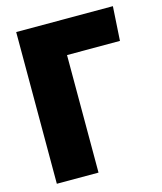

<svg xmlns="http://www.w3.org/2000/svg" viewBox="-110 -809 750 890"><g transform="rotate(-15 265.5 -364.0)"><path d="M52 0V-728H516L506 -564H252V0Z"/></g></svg>

Font: Murecho Black
Style: Regular
Weight: 900
Designer: Neil Summerour
Foundry: Positype
Version: Version 1.010; ttfautohint (v1.8.3)